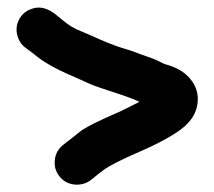

<svg xmlns="http://www.w3.org/2000/svg" viewBox="-20 -487 570 511"><path d="M35 -442C26 -429 22 -414 25 -398C28 -382 36 -368 49 -359L68 -345C93 -323 129 -303 174 -284C186 -279 200 -272 216 -265C232 -258 256 -250 287 -240C318 -230 339 -222 351 -216C329 -205 312 -196 299 -190C243 -166 207 -148 192 -136C177 -124 166 -115 159 -110L149 -102C136 -92 128 -79 126 -62C124 -45 128 -31 138 -18C148 -5 161 2 177 4C193 6 209 2 222 -8L232 -16C239 -22 248 -29 259 -37C270 -45 300 -61 351 -83C402 -105 439 -126 462 -143C495 -168 509 -198 506 -232C504 -250 497 -266 482 -282C467 -298 446 -309 420 -316C416 -317 411 -320 403 -324C395 -328 385 -332 373 -336C361 -340 350 -344 340 -348C330 -352 316 -356 300 -361C284 -366 256 -377 219 -394C208 -399 197 -403 186 -408C175 -413 163 -420 151 -430C139 -440 130 -447 125 -451C107 -464 90 -469 74 -466C58 -463 44 -455 35 -442Z"/></svg>

Font: AppleStorm
Style: Xbd
Weight: 800
Foundry: Cannot Into Space Fonts
Version: Version 1.01